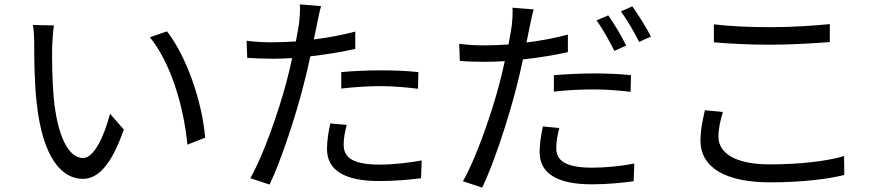

<svg xmlns="http://www.w3.org/2000/svg" viewBox="-20 -812 4040 876"><path d="M226 -696 130 -698C135 -674 136 -633 136 -610C136 -552 137 -432 147 -346C174 -89 264 4 357 4C425 4 486 -53 545 -221L482 -293C456 -193 410 -91 359 -91C289 -91 241 -200 225 -366C218 -447 217 -538 218 -600C219 -626 222 -672 226 -696ZM742 -669 664 -642C758 -526 818 -330 835 -152L916 -184C902 -351 831 -554 742 -669Z M1537 -408C1598 -415 1658 -419 1720 -419C1778 -419 1837 -413 1887 -407L1889 -483C1836 -489 1775 -491 1718 -491C1654 -491 1589 -488 1537 -483ZM1601 -668C1541 -652 1476 -640 1412 -632L1427 -705C1431 -725 1438 -762 1445 -784L1348 -792C1350 -771 1348 -738 1345 -710C1342 -690 1337 -659 1330 -623C1292 -621 1257 -619 1224 -619C1188 -619 1152 -620 1105 -626L1108 -548C1143 -546 1179 -544 1223 -544C1251 -544 1281 -545 1313 -547C1305 -511 1297 -475 1288 -442C1251 -302 1181 -101 1122 1L1210 30C1262 -78 1329 -282 1365 -424C1376 -466 1387 -512 1396 -555C1465 -563 1536 -574 1601 -589ZM1487 -249C1478 -207 1472 -170 1472 -132C1472 -34 1554 14 1710 14C1782 14 1848 8 1901 1L1904 -80C1844 -69 1775 -61 1711 -61C1570 -61 1548 -106 1548 -153C1548 -178 1553 -209 1562 -242Z M2837 -604C2817 -645 2781 -706 2755 -742L2702 -719C2729 -681 2763 -621 2783 -580ZM2507 -394C2568 -401 2628 -404 2690 -404C2748 -404 2807 -399 2857 -393L2859 -469C2806 -475 2745 -477 2688 -477C2624 -477 2559 -473 2507 -469ZM2571 -654C2511 -638 2446 -626 2382 -618L2397 -691C2401 -710 2408 -748 2415 -769L2318 -777C2320 -757 2318 -724 2315 -696C2312 -676 2307 -645 2300 -609C2262 -607 2227 -605 2194 -605C2158 -605 2122 -606 2075 -612L2078 -534C2113 -531 2149 -530 2193 -530C2221 -530 2251 -531 2283 -533C2275 -497 2267 -461 2258 -428C2221 -288 2151 -87 2092 15L2180 44C2232 -63 2299 -268 2335 -409C2346 -452 2357 -497 2366 -541C2435 -548 2506 -560 2571 -574ZM2457 -235C2448 -193 2442 -155 2442 -118C2442 -20 2524 29 2680 29C2752 29 2818 22 2871 15L2874 -66C2814 -54 2745 -47 2681 -47C2540 -47 2518 -92 2518 -138C2518 -164 2523 -195 2532 -228ZM2813 -760C2841 -722 2874 -665 2896 -621L2950 -645C2931 -683 2892 -745 2865 -783Z M3237 -619C3316 -612 3400 -608 3499 -608C3590 -608 3699 -615 3766 -620V-702C3695 -695 3594 -688 3499 -688C3400 -688 3309 -692 3237 -701V-619ZM3196 -309C3187 -268 3176 -222 3176 -170C3176 -46 3293 20 3494 20C3635 20 3761 5 3832 -14L3831 -100C3756 -77 3629 -62 3492 -62C3334 -62 3258 -114 3258 -188C3258 -225 3266 -261 3278 -301L3196 -309Z"/></svg>

Font: Source Han Sans KR Regular
Style: Regular
Weight: 400
Designer: Ryoko NISHIZUKA (kana & ideographs); Paul D. Hunt (Latin, Greek & Cyrillic); Wenlong ZHANG (bopomofo); Sandoll Communica
Foundry: Adobe Systems Incorporated
Version: Version 1.004;PS 1.004;hotconv 1.0.82;makeotf.lib2.5.63406